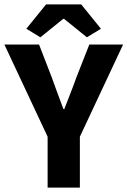

<svg xmlns="http://www.w3.org/2000/svg" viewBox="-28 -855 581 875"><path d="M189 0V-232L-8 -652H150L208 -502Q211 -493 230.5 -440Q250 -387 261 -358H265Q270 -371 290 -422Q310 -473 320 -502L379 -652H533L336 -232V0ZM92 -724 182 -835H342L432 -724L368 -685L264 -769H260L156 -685Z"/></svg>

Font: Toshiba Sans
Style: Bold
Weight: 700
Designer: Paul D. Hunt
Foundry: Toshiba Corporation
Version: Version 2.020;PS 2.0;hotconv 1.0.86;makeotf.lib2.5.63406